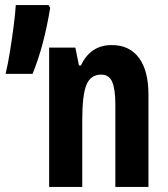

<svg xmlns="http://www.w3.org/2000/svg" viewBox="-20 -734 658 754"><path d="M419 -557Q488 -557 525.5 -507Q563 -457 563 -362V0H433V-324Q433 -382 421 -411.5Q409 -441 377 -441Q336 -441 319.5 -401Q303 -361 303 -263V0H173V-547H276L290 -477H298Q335 -557 419 -557ZM177 -703Q153 -555 108 -444H2Q11 -481 19 -531Q27 -581 33.5 -630.5Q40 -680 42 -714H171Z"/></svg>

Font: Noto Sans ExtraCondensed
Style: Bold
Weight: 700
Width: 2
Designer: Monotype Design Team
Foundry: Monotype Imaging Inc.
Version: Version 2.013; ttfautohint (v1.8.4.7-5d5b)